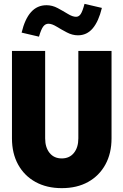

<svg xmlns="http://www.w3.org/2000/svg" viewBox="-20 -964 640 995"><path d="M300 11Q222 11 164 -21Q106 -53 74 -111Q42 -169 42 -247V-700H214V-247Q214 -200 237 -171.5Q260 -143 300 -143Q340 -143 363 -171.5Q386 -200 386 -247V-700H558V-247Q558 -169 526 -111Q494 -53 436.5 -21Q379 11 300 11ZM182 -774 92 -795Q109 -866 141 -901.5Q173 -937 221 -937Q251 -937 279 -922Q307 -907 331.5 -892Q356 -877 374 -877Q389 -877 398.5 -891.5Q408 -906 418 -944L508 -923Q491 -853 460.5 -817Q430 -781 384 -781Q355 -781 326.5 -796Q298 -811 273.5 -826Q249 -841 231 -841Q215 -841 204 -826.5Q193 -812 182 -774Z"/></svg>

Font: Red Hat Mono VF Light
Style: Regular
Weight: 300
Monospace: yes
Designer: Pentagram, MCKL
Foundry: Pentagram, MCKL
Version: Version 1.023